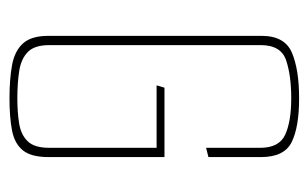

<svg xmlns="http://www.w3.org/2000/svg" viewBox="-146 -518 666 415"><g transform="rotate(90 187.5 -311.0)"><path d="M193 2Q152 2 121.5 -3.5Q91 -9 74.5 -27Q58 -45 58 -82V-543Q58 -593 94.5 -608.5Q131 -624 193 -624Q255 -624 287.5 -608Q320 -592 320 -542V-428L300 -423V-540Q300 -581 271.5 -594Q243 -607 193 -607Q144 -607 111 -596Q78 -585 78 -541V-84Q78 -52 93 -37.5Q108 -23 134 -19Q160 -15 193 -15Q224 -15 248 -19Q272 -23 286 -37.5Q300 -52 300 -84V-316H165L170 -333H320V-82Q320 -45 305.5 -27Q291 -9 262.5 -3.5Q234 2 193 2Z"/></g></svg>

Font: Smooch Sans Thin
Style: Regular
Weight: 100
Designer: Robert E. Leuschke
Foundry: Robert E. Leuschke
Version: Version 1.010